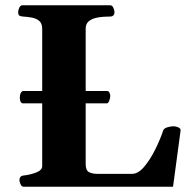

<svg xmlns="http://www.w3.org/2000/svg" viewBox="-20 -713 726 733"><path d="M70.8 0Q62.5 0 58.3 -9.8Q54.2 -19.5 54.2 -24.9Q54.2 -41.5 70.3 -43Q93.8 -45.4 117.4 -54.2Q141.1 -63 141.1 -79.1V-602.5Q141.1 -623.5 129.9 -633.1Q118.7 -642.6 101.6 -645.8Q84.5 -648.9 66.9 -649.9Q56.6 -650.9 53 -654.1Q49.3 -657.2 49.3 -668Q49.3 -673.3 53.5 -683.1Q57.6 -692.9 65.9 -692.9H400.4Q408.7 -692.9 412.8 -683.1Q417 -673.3 417 -668Q417 -649.9 400.9 -649.9Q373 -649.9 352.1 -646Q331.1 -642.1 319.1 -632.1Q307.1 -622.1 307.1 -604V-86.4Q307.1 -62.5 319.8 -55.9Q332.5 -49.3 350.6 -49.3H484.4Q507.3 -49.3 530 -75.9Q552.7 -102.5 572 -141.1Q591.3 -179.7 603 -214.8Q606 -223.6 619.9 -227.3Q633.8 -231 641.6 -231Q650.9 -231 660.6 -226.8Q670.4 -222.7 669.4 -214.4L640.6 0ZM67.4 -318.4Q61.5 -318.8 58.6 -324.7Q55.7 -330.6 55.7 -339.8Q55.7 -360.8 67.4 -365.7H389.2Q395 -365.2 397.9 -359.1Q400.9 -353 400.9 -347.2Q400.9 -339.4 397.7 -330.1Q394.5 -320.8 389.2 -318.4Z"/></svg>

Font: Gelasio
Style: Bold
Weight: 700
Designer: Eben Sorkin
Foundry: Eben Sorkin
Version: Version 1.008